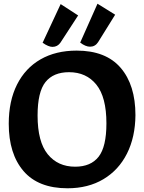

<svg xmlns="http://www.w3.org/2000/svg" viewBox="-20 -1002 775 1032"><path d="M27 -337Q27 -459 71.5 -547.5Q116 -636 198 -683Q280 -730 392 -730Q549 -730 628.5 -637.5Q708 -545 708 -383Q707 -265 662.5 -176.5Q618 -88 536 -39Q454 10 343 10Q186 10 106.5 -82.5Q27 -175 27 -337ZM552 -339Q552 -480 498 -547Q444 -614 351 -614Q267 -614 224.5 -561Q182 -508 182 -381Q182 -240 236.5 -173Q291 -106 384 -106Q468 -106 510 -159.5Q552 -213 552 -339ZM411 -773 504 -982 599 -923 507 -775Q491 -751 464 -751Q440 -751 411 -773ZM209 -772 306 -980 400 -919 305 -773Q289 -750 262 -750Q241 -750 209 -772Z"/></svg>

Font: Enriqueta
Style: Bold
Weight: 700
Designer: Viviana Monsalve, Gustavo Ibarra
Foundry: 72Puntos
Version: Version 2.000